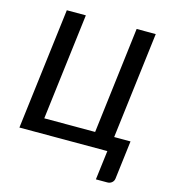

<svg xmlns="http://www.w3.org/2000/svg" viewBox="-128 -824 985 1101"><g transform="rotate(15 365.0 -273.0)"><path d="M679 -88 651 140.5Q649 155 638 164.2Q627 173.5 611 173.5H543.5L565 0H43L131.5 -720H244.5L167 -88H469L546 -720H659.5L582 -88Z"/></g></svg>

Font: Lato SemiBold
Style: Italic
Weight: 600
Italic angle: -7°
Designer: Lukasz Dziedzic with Adam Twardoch and Botio Nikoltchev
Foundry: tyPoland Lukasz Dziedzic
Version: Version 2.015; 2015-08-06; http://www.latofonts.com/